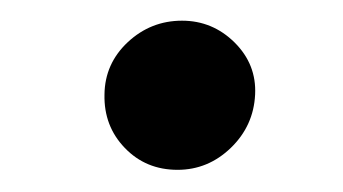

<svg xmlns="http://www.w3.org/2000/svg" viewBox="-20 -408 323 181"><path d="M147.4 -247.9Q117.5 -247.9 97.7 -268.5Q77.8 -289.1 78.5 -318.9Q78.8 -348 100.5 -368.3Q122.2 -388.5 151.6 -388.5Q180.4 -388.5 201.2 -367.9Q221.9 -347.3 220.5 -318.9Q219.1 -289.4 197.6 -268.6Q176.1 -247.9 147.4 -247.9Z"/></svg>

Font: Karasuma Gothic
Style: Medium Italic
Weight: 500
Italic angle: 9.39998°
Designer: Rasmus Andersson / Ryoko Nishizuka
Foundry: Genbu
Version: Version 1.00